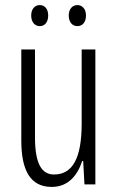

<svg xmlns="http://www.w3.org/2000/svg" viewBox="-20 -727 462 757"><path d="M103 -666C103 -640 117 -624 137 -624C156 -624 170 -639 170 -666C170 -692 156 -707 137 -707C117 -707 103 -691 103 -666ZM251 -666C251 -640 265 -624 285 -624C305 -624 319 -639 319 -666C319 -692 304 -707 285 -707C266 -707 251 -692 251 -666ZM356 -532H302V-240C302 -103 266 -39 193 -39C143 -39 118 -84 118 -185V-532H64V-173C64 -56 99 10 184 10C250 10 286 -37 304 -92H308L313 0H356Z"/></svg>

Font: Noto Sans Display Condensed Light
Style: Regular
Weight: 300
Width: 3
Designer: Monotype Design Team
Foundry: Monotype Imaging Inc.
Version: Version 1.900